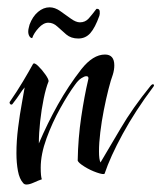

<svg xmlns="http://www.w3.org/2000/svg" viewBox="-20 -484 432 514"><path d="M51 10Q45 10 42 6Q32 -5 28 -26.5Q24 -48 24 -74Q24 -107 28.5 -142.5Q33 -178 38.5 -207.5Q44 -237 46 -250Q39 -242 33 -232.5Q27 -223 13 -205Q12 -204 10 -204Q8 -204 6.5 -206.5Q5 -209 6 -211Q26 -240 41.5 -266Q57 -292 68 -312Q71 -318 81.5 -308Q92 -298 101.5 -284.5Q111 -271 110 -266Q103 -249 97 -220Q91 -191 87.5 -159Q84 -127 84 -100Q107 -154 135 -204Q163 -254 198 -299Q229 -338 261 -338Q286 -338 286 -309Q286 -297 282 -284Q277 -271 270.5 -245.5Q264 -220 258 -189.5Q252 -159 248.5 -130Q245 -101 245 -79Q245 -57 249 -49Q270 -84 302.5 -139.5Q335 -195 383 -254Q388 -260 391 -258Q394 -256 390 -251Q342 -187 308.5 -125.5Q275 -64 260 -19Q257 -16 239.5 -22Q222 -28 206 -38Q190 -48 188 -54Q189 -114 197.5 -171Q206 -228 216 -270Q219 -280 211 -280Q206 -280 197.5 -274.5Q189 -269 180 -256Q163 -233 141.5 -194.5Q120 -156 104.5 -113.5Q89 -71 89 -35Q89 -12 92 -4Q83 -1 71 4.5Q59 10 51 10ZM189.6 -380.9Q170.2 -380.9 157.4 -391.7Q144.6 -402.6 133.6 -412.9Q122.6 -423.2 109.4 -423.2Q96.2 -423.2 83.4 -409.2Q70.6 -395.3 66.2 -382Q61.8 -382 58.7 -387.1Q55.6 -392.3 55.6 -399.5Q55.6 -404.6 56.9 -409.2Q58.2 -413.9 59.1 -418Q67.1 -439.6 81.6 -452Q96.2 -464.4 112.9 -464.4Q127 -464.4 141.6 -454.1Q156.1 -443.8 169.8 -434Q183.4 -424.2 194 -424.2Q208.1 -424.2 217.4 -434.5Q226.6 -444.8 238.1 -460.2Q246 -461.3 246.9 -454.1Q247.8 -446.8 246 -441.7Q234.6 -409.8 221.8 -395.3Q209 -380.9 189.6 -380.9Z"/></svg>

Font: Festive
Style: Regular
Weight: 400
Designer: Robert E. Leuschke
Foundry: Robert E. Leuschke
Version: Version 1.101; ttfautohint (v1.8.3)